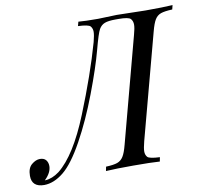

<svg xmlns="http://www.w3.org/2000/svg" viewBox="-145 -795 953 895"><g transform="rotate(-10 331.5 -347.0)"><path d="M32.2 -68.8Q32.2 -38.1 0 -6.8H2.9Q35.2 -8.3 68.8 -33.2Q149.9 -97.7 222.4 -277.1Q294.9 -456.5 335.9 -602.1Q344.2 -633.8 344.2 -649.4Q344.2 -665 335.4 -675.5Q326.7 -686 276.9 -688L282.2 -708Q314 -705.1 375 -705.1L463.9 -708L599.1 -705.1Q685.1 -705.1 728 -708L723.1 -688Q686.5 -686.5 668.7 -680.2Q650.9 -673.8 640.4 -656.7Q629.9 -639.6 620.1 -602.1L487.8 -106Q479.5 -74.2 479.5 -58.6Q479.5 -43 488.3 -32.5Q497.1 -22 546.9 -20L543 0Q501.5 -2.9 418 -2.9Q334.5 -2.9 288.1 0L292 -20Q328.1 -21.5 345.9 -27.8Q363.8 -34.2 374.5 -51.3Q385.3 -68.4 395 -106L526.9 -602.1Q535.6 -632.8 535.6 -649.4Q535.6 -666 526.1 -677Q516.6 -688 467.8 -688H454.1Q420.4 -688 403.3 -681.4Q386.2 -674.8 376 -657.2Q365.7 -639.6 345.2 -562Q324.7 -484.4 279.8 -365.7Q234.9 -247.1 183.3 -153.8Q131.8 -60.5 85.9 -23.4Q40 13.7 -5.9 14.2Q-64.9 14.2 -64.9 -39.1Q-64.9 -75.7 -45.2 -92.3Q-25.4 -108.9 -5.9 -108.9Q13.7 -108.9 22.9 -97.4Q32.2 -85.9 32.2 -68.8Z"/></g></svg>

Font: PlayfairDisplaySC-Italic
Style: Italic
Weight: 400
Italic angle: -14°
Designer: Claus Eggers Sørensen
Foundry: Claus Eggers Sørensen
Version: Version 1.004;PS 001.004;hotconv 1.0.70;makeotf.lib2.5.58329